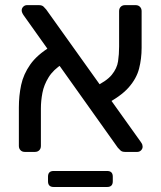

<svg xmlns="http://www.w3.org/2000/svg" viewBox="-20 -591 628 747"><path d="M466.3 0Q454.6 0 448.7 -5.8Q442.9 -11.7 438.3 -16.5L71.4 -532.3Q64.4 -542.8 64.4 -550.6Q64.4 -558.8 70.5 -564.9Q76.6 -571 84.8 -571H131.5Q143.4 -571 149.5 -565.1Q155.7 -559.1 159.7 -554.1L527.8 -38.7Q532.4 -32.3 533.7 -28.1Q534.9 -24 534.9 -20.4Q534.9 -12.2 528.8 -6.1Q522.7 0 514.5 0ZM76.3 0Q66.1 0 59.8 -6.6Q53.4 -13.1 53.4 -23.3V-172.6Q53.4 -218.7 62.3 -260.5Q71.3 -302.3 97.6 -339.8Q123.9 -377.4 177.1 -409.8L223.4 -342.6Q187.2 -319.7 169.1 -290.2Q150.9 -260.8 145 -229.5Q139.1 -198.3 139.1 -169.3V-23.3Q139.1 -12.7 132.7 -6.4Q126.4 0 116.2 0ZM385.6 -182.7 344.6 -251.7Q394.3 -274.7 414.8 -299.8Q435.3 -325 439.3 -352.3Q443.4 -379.6 443.4 -409.9V-547.7Q443.4 -558.3 449.8 -564.6Q456.1 -571 466.3 -571H508.1Q518.2 -571 524.6 -564.4Q531 -557.9 531 -547.7V-405.1Q531 -362.8 521.1 -324.1Q511.2 -285.4 480.4 -250.5Q449.6 -215.5 385.6 -182.7ZM188.8 136.5Q166.8 136.5 166.8 114.5V96.2Q166.8 74.2 188.8 74.2H396.8Q418.8 74.2 418.8 96.2V114.5Q418.8 136.5 396.8 136.5Z"/></svg>

Font: Rubik Light
Style: Regular
Weight: 300
Designer: Hubert and Fischer
Foundry: Hubert and Fischer
Version: Version 2.300;gftools[0.9.30]